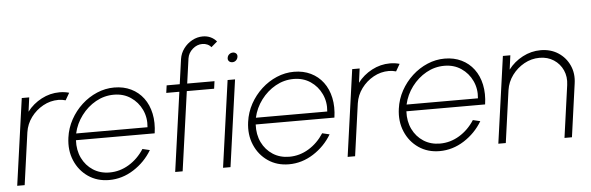

<svg xmlns="http://www.w3.org/2000/svg" viewBox="-49 -926 3397 1103"><g transform="rotate(-5 1649.5 -374.5)"><path d="M11 0 81 -500H124L113 -418.5Q146 -462 195.5 -488Q245 -514 299.5 -514Q329 -514 355 -506.5L331 -465Q310.5 -471 289.5 -471Q242.5 -471 201 -448Q159.5 -425 131.2 -386.8Q103 -348.5 96 -301.5L54 0Z M541 13Q472 13 420.2 -22.5Q368.5 -58 343.2 -117.8Q318 -177.5 328 -250Q335.5 -305 361.8 -352.8Q388 -400.5 427.5 -436.8Q467 -473 515.2 -493.5Q563.5 -514 615 -514Q669 -514 711.8 -493.2Q754.5 -472.5 782.8 -434.8Q811 -397 822 -345.2Q833 -293.5 824 -231.5H370Q367 -173.5 389 -128.2Q411 -83 452 -56.5Q493 -30 547 -30Q606 -30 658.2 -61.5Q710.5 -93 746 -148L788 -138Q748.5 -71.5 682.2 -29.2Q616 13 541 13ZM374.5 -270H786Q791.5 -324.5 769.8 -370.8Q748 -417 706.2 -445Q664.5 -473 609.5 -473Q554 -473 505.2 -445.8Q456.5 -418.5 421.8 -372.2Q387 -326 374.5 -270Z M1055 -643.5 1035 -500H1192.5L1186.5 -457H1029L965 0H922L986 -457H910.5L916.5 -500H992L1012 -643.5Q1017 -676.5 1036.8 -703.2Q1056.5 -730 1085.8 -746Q1115 -762 1147.5 -762Q1171.5 -762 1191.8 -752.8Q1212 -743.5 1227 -726L1192 -696Q1183.5 -707 1170 -713Q1156.5 -719 1141.5 -719Q1110.5 -719 1085.2 -697Q1060 -675 1055 -643.5Z M1268 -500H1311L1241 0H1198ZM1304.5 -599.5Q1292.5 -599.5 1285 -607.2Q1277.5 -615 1279.5 -627Q1281.5 -639.5 1290.8 -647Q1300 -654.5 1312 -654.5Q1323.5 -654.5 1330.8 -647Q1338 -639.5 1336 -627.5Q1334 -615 1325 -607.2Q1316 -599.5 1304.5 -599.5Z M1577.5 13Q1508.5 13 1456.8 -22.5Q1405 -58 1379.8 -117.8Q1354.5 -177.5 1364.5 -250Q1372 -305 1398.2 -352.8Q1424.5 -400.5 1464 -436.8Q1503.5 -473 1551.8 -493.5Q1600 -514 1651.5 -514Q1705.5 -514 1748.2 -493.2Q1791 -472.5 1819.2 -434.8Q1847.5 -397 1858.5 -345.2Q1869.5 -293.5 1860.5 -231.5H1406.5Q1403.5 -173.5 1425.5 -128.2Q1447.5 -83 1488.5 -56.5Q1529.5 -30 1583.5 -30Q1642.5 -30 1694.8 -61.5Q1747 -93 1782.5 -148L1824.5 -138Q1785 -71.5 1718.8 -29.2Q1652.5 13 1577.5 13ZM1411 -270H1822.5Q1828 -324.5 1806.2 -370.8Q1784.5 -417 1742.8 -445Q1701 -473 1646 -473Q1590.5 -473 1541.8 -445.8Q1493 -418.5 1458.2 -372.2Q1423.5 -326 1411 -270Z M1916.5 0 1986.5 -500H2029.5L2018.5 -418.5Q2051.5 -462 2101 -488Q2150.5 -514 2205 -514Q2234.5 -514 2260.5 -506.5L2236.5 -465Q2216 -471 2195 -471Q2148 -471 2106.5 -448Q2065 -425 2036.8 -386.8Q2008.5 -348.5 2001.5 -301.5L1959.5 0Z M2446.5 13Q2377.5 13 2325.8 -22.5Q2274 -58 2248.8 -117.8Q2223.5 -177.5 2233.5 -250Q2241 -305 2267.2 -352.8Q2293.5 -400.5 2333 -436.8Q2372.5 -473 2420.8 -493.5Q2469 -514 2520.5 -514Q2574.5 -514 2617.2 -493.2Q2660 -472.5 2688.2 -434.8Q2716.5 -397 2727.5 -345.2Q2738.5 -293.5 2729.5 -231.5H2275.5Q2272.5 -173.5 2294.5 -128.2Q2316.5 -83 2357.5 -56.5Q2398.5 -30 2452.5 -30Q2511.5 -30 2563.8 -61.5Q2616 -93 2651.5 -148L2693.5 -138Q2654 -71.5 2587.8 -29.2Q2521.5 13 2446.5 13ZM2280 -270H2691.5Q2697 -324.5 2675.2 -370.8Q2653.5 -417 2611.8 -445Q2570 -473 2515 -473Q2459.5 -473 2410.8 -445.8Q2362 -418.5 2327.2 -372.2Q2292.5 -326 2280 -270Z M3252.5 -306 3210 0H3167L3209 -301.5Q3215.5 -348.5 3198.2 -386.8Q3181 -425 3145.8 -448Q3110.5 -471 3064 -471Q3017 -471 2975.5 -448Q2934 -425 2905.8 -386.8Q2877.5 -348.5 2870.5 -301.5L2828.5 0H2785.5L2855.5 -500H2898.5L2887.5 -418.5Q2920.5 -462 2970 -488Q3019.5 -514 3074 -514Q3131.5 -514 3174.8 -486Q3218 -458 3239.5 -410.8Q3261 -363.5 3252.5 -306Z"/></g></svg>

Font: Urbanist ExtraLight
Style: Italic
Weight: 250
Version: Version 1.303